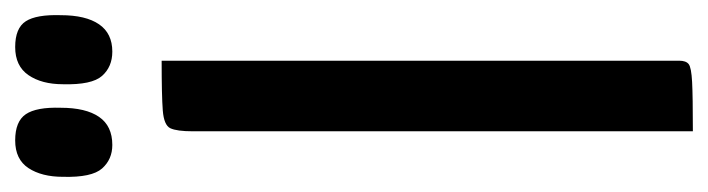

<svg xmlns="http://www.w3.org/2000/svg" viewBox="-381 -573 933 253"><g transform="rotate(-90 85.5 -446.5)"><path d="M39 0V-659Q39 -680 43 -688.5Q47 -697 66.5 -698.5Q86 -700 132 -700V-18Q132 -9 127.5 -5.5Q123 -2 104 -1Q85 0 39 0ZM21 -765Q2 -765 -10 -778.5Q-22 -792 -21 -830Q-21 -858 -9.5 -875.5Q2 -893 27 -893Q52 -893 61.5 -879Q71 -865 70 -833Q70 -800 58 -782.5Q46 -765 21 -765ZM144 -765Q124 -765 112 -778.5Q100 -792 101 -830Q101 -858 113 -875.5Q125 -893 150 -893Q175 -893 184 -879Q193 -865 192 -833Q192 -800 180 -782.5Q168 -765 144 -765Z"/></g></svg>

Font: Yanone Kaffeesatz ExtraLight Medium
Style: Regular
Weight: 500
Version: Version 2.003